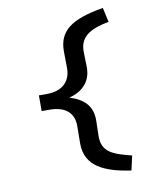

<svg xmlns="http://www.w3.org/2000/svg" viewBox="-96 -774 854 1047"><g transform="rotate(-10 330.5 -250.0)"><path d="M564 120C459 94 402 72 402 -14C402 -15 402 -16 402 -18L404 -102C404 -103 404 -104 404 -105C404 -144 393 -175 371 -199C349 -222 319 -239 281 -250C357 -269 404 -319 404 -395C404 -396 404 -397 404 -398L402 -482C402 -483 402 -485 402 -486C402 -569 466 -602 564 -620L546 -700C456 -685 392 -663 354 -633C315 -603 296 -561 296 -507L297 -412C297 -411 297 -410 297 -409C297 -340 252 -291 165 -291H120V-204H163C250 -204 297 -164 297 -91C297 -90 297 -89 297 -88L296 7C296 133 400 179 546 200Z"/></g></svg>

Font: Lexend Peta
Style: Regular
Weight: 400
Designer: Bonnie Shaver-Troup, Thomas Jockin
Foundry: Lexend
Version: Version 1.007